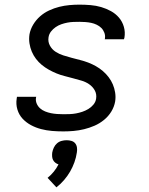

<svg xmlns="http://www.w3.org/2000/svg" viewBox="-20 -558 640 827"><path d="M253 8Q228 8 204 6Q180 4 157 -2Q134 -8 113.5 -19Q93 -30 77.5 -46.5Q62 -63 55 -86Q48 -109 52 -134Q52 -135 52.5 -137Q53 -139 53 -141H136Q136 -140 135.5 -139Q135 -138 135 -137Q133 -124 138 -112Q143 -100 152.5 -91.5Q162 -83 174.5 -78Q187 -73 199.5 -70.5Q212 -68 225.5 -67Q239 -66 253 -66Q266 -66 280 -66.5Q294 -67 307.5 -69.5Q321 -72 334.5 -76.5Q348 -81 360.5 -88.5Q373 -96 382.5 -107.5Q392 -119 394 -133Q397 -153 388 -169Q379 -185 363.5 -195.5Q348 -206 330 -211Q312 -216 294 -221Q276 -226 258 -230.5Q240 -235 223 -242Q206 -249 190 -258Q174 -267 160 -278.5Q146 -290 135 -304.5Q124 -319 117 -335.5Q110 -352 107 -371Q104 -390 107 -410Q111 -432 123 -452Q135 -472 152.5 -487.5Q170 -503 191.5 -513Q213 -523 235 -528.5Q257 -534 279 -536Q301 -538 322 -538Q346 -538 370 -536Q394 -534 416 -527.5Q438 -521 458 -510Q478 -499 492.5 -482Q507 -465 513.5 -442.5Q520 -420 516 -396Q515 -395 515 -393Q515 -391 514 -389H431Q432 -390 432 -391Q432 -392 432 -393Q434 -405 429.5 -417Q425 -429 416.5 -437.5Q408 -446 396.5 -451.5Q385 -457 373 -459.5Q361 -462 348 -463Q335 -464 322 -464Q309 -464 296 -463.5Q283 -463 270 -460.5Q257 -458 244 -453.5Q231 -449 219.5 -441Q208 -433 199.5 -422Q191 -411 189 -397Q186 -378 195 -361.5Q204 -345 219.5 -335Q235 -325 252.5 -319.5Q270 -314 288.5 -309Q307 -304 325 -299.5Q343 -295 360 -288.5Q377 -282 393 -273Q409 -264 423 -252Q437 -240 448 -225.5Q459 -211 466 -194.5Q473 -178 476 -159Q479 -140 476 -121Q472 -98 459.5 -77.5Q447 -57 428 -41.5Q409 -26 387 -16.5Q365 -7 342.5 -1.5Q320 4 297.5 6Q275 8 253 8ZM223 249 185 208Q200 196 212 181Q224 166 232 150Q225 148 218.5 143Q212 138 208.5 131Q205 124 204.5 115.5Q204 107 205 99Q207 88 212 77.5Q217 67 225.5 59.5Q234 52 245 49Q256 46 267 46Q278 46 288 49Q298 52 304 59.5Q310 67 311.5 77.5Q313 88 311 99Q308 120 300.5 141Q293 162 282 181Q271 200 256 217.5Q241 235 223 249Z"/></svg>

Font: Iosevka Curly Extended
Style: Italic
Weight: 400
Width: 7
Italic angle: -9°
Monospace: yes
Designer: Belleve Invis
Foundry: Belleve Invis
Version: Version 11.1.0; ttfautohint (v1.8.3)